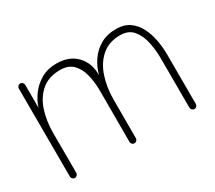

<svg xmlns="http://www.w3.org/2000/svg" viewBox="-100 -689 989 884"><g transform="rotate(-30 394.0 -246.5)"><path d="M58.6 -480.5Q58.6 -487.3 63.7 -492.4Q68.8 -497.6 75.7 -497.6Q82.5 -497.6 87.6 -492.4Q92.8 -487.3 92.8 -480.5V-357.9Q102.5 -390.6 125.5 -421.9Q148.4 -453.1 183.6 -473.4Q218.8 -493.7 265.1 -493.7Q333 -493.7 371.6 -453.1Q410.2 -412.6 409.2 -348.6Q418.5 -385.7 440.7 -419.2Q462.9 -452.6 498.8 -473.6Q534.7 -494.6 585 -494.1Q625.5 -493.7 653.1 -474.4Q680.7 -455.1 697.3 -422.9Q713.9 -390.6 721.2 -351.8Q728.5 -313 728.5 -273.9L729 -11.2Q729 -4.4 723.9 0.7Q718.8 5.9 711.9 5.9Q705.1 5.9 700 0.7Q694.8 -4.4 694.8 -11.2L694.3 -273.9Q694.3 -317.4 685.3 -360.4Q676.3 -403.3 652.6 -431.6Q628.9 -460 585 -460Q525.4 -460 486.8 -426.8Q448.2 -393.6 429.7 -338.6Q411.1 -283.7 411.1 -217.8V-12.7Q411.1 -5.9 406 -0.7Q400.9 4.4 394 4.4Q387.2 4.4 382.1 -0.7Q377 -5.9 377 -12.7V-285.2Q377 -329.6 367.4 -369.4Q357.9 -409.2 333.7 -434.3Q309.6 -459.5 265.1 -459.5Q204.6 -459.5 166.5 -427.2Q128.4 -395 110.8 -341.3Q93.3 -287.6 93.3 -222.7L93.8 -11.7Q93.8 -4.9 88.6 0.2Q83.5 5.4 76.7 5.4Q69.8 5.4 64.7 0.2Q59.6 -4.9 59.6 -11.7L58.6 -480Z"/></g></svg>

Font: Manjari Thin
Style: Regular
Weight: 100
Designer: Santhosh Thottingal <santhosh.thottingal@gmail.com>
Version: Version 2.000